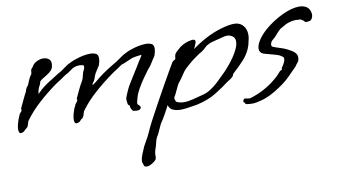

<svg xmlns="http://www.w3.org/2000/svg" viewBox="-69 -549 1734 986"><g transform="rotate(-10 797.5 -55.5)"><path d="M15 0Q6 -3 6 -21Q6 -32 9.5 -46Q13 -60 20 -79V-78Q21 -83 23.5 -86.5Q26 -90 25 -91Q26 -97 33.5 -104.5Q41 -112 40 -113V-114Q42 -118 40 -119Q38 -120 41 -127Q52 -150 61 -169.5Q70 -189 79 -205Q79 -205 81 -212Q83 -219 86 -225V-223Q87 -227 90.5 -230.5Q94 -234 95 -235Q99 -246 101.5 -251Q104 -256 108 -266Q110 -271 113 -276Q116 -281 123 -291Q123 -291 123.5 -297Q124 -303 125 -310Q127 -315 131.5 -320Q136 -325 136 -325Q144 -341 161.5 -349.5Q179 -358 195 -358Q212 -358 223.5 -349.5Q235 -341 235 -324Q235 -302 223.5 -290Q212 -278 198 -270Q192 -266 178.5 -258Q165 -250 162 -245Q159 -241 159 -239Q159 -238 159 -236.5Q159 -235 157 -230Q149 -217 145.5 -205.5Q142 -194 141 -182Q145 -187 150 -191Q171 -212 197.5 -229.5Q224 -247 265 -272H267Q268 -272 280.5 -281Q293 -290 306.5 -299.5Q320 -309 323 -309Q323 -309 335 -315Q347 -321 360 -325Q404 -340 436 -340Q459 -340 470 -332Q479 -326 479 -308Q479 -295 473 -278V-279Q473 -275 470 -270.5Q467 -266 463 -260Q461 -257 456 -249Q451 -241 450 -239V-240Q444 -229 442.5 -224Q441 -219 437 -208Q433 -198 428 -192.5Q423 -187 422 -178L440 -191Q463 -211 488.5 -229Q514 -247 556 -272H557Q558 -272 570.5 -281Q583 -290 597 -299.5Q611 -309 614 -309H613Q619 -312 628 -316.5Q637 -321 650 -325Q694 -340 726 -340Q748 -340 761 -332Q769 -324 769 -309Q769 -296 763 -278V-279Q763 -275 760 -270.5Q757 -266 753 -260Q751 -257 746 -249Q741 -241 740 -239V-240Q734 -229 729.5 -223.5Q725 -218 717 -209Q708 -197 690.5 -172.5Q673 -148 657.5 -120.5Q642 -93 637 -71Q636 -65 633.5 -57.5Q631 -50 632 -45V-44Q632 -42 636 -38.5Q640 -35 642 -33Q646 -27 646 -24Q646 -18 639 -13.5Q632 -9 616 -11Q604 -11 600.5 -17Q597 -23 593 -30V-31Q593 -33 592.5 -35Q592 -37 592 -41Q594 -43 590.5 -43.5Q587 -44 583 -51Q583 -51 581.5 -61Q580 -71 580 -75Q580 -85 587 -99.5Q594 -114 598 -125Q603 -136 615 -156Q627 -176 640.5 -197Q654 -218 663 -233Q680 -262 690.5 -277Q701 -292 690 -288Q686 -288 667 -285Q648 -282 640 -278Q635 -276 624 -271Q613 -266 603 -262Q593 -258 590 -258Q590 -258 579.5 -251.5Q569 -245 560 -238Q554 -234 545 -228.5Q536 -223 530 -218Q481 -183 435.5 -142.5Q390 -102 358 -58Q354 -53 352 -44Q350 -35 347 -29Q344 -22 339.5 -19.5Q335 -17 333 -15Q326 -5 318 -2.5Q310 0 305 0Q296 -3 296 -21Q296 -32 299.5 -46Q303 -60 310 -79V-78Q311 -83 314 -86.5Q317 -90 316 -91Q317 -97 324 -104.5Q331 -112 330 -113V-114Q333 -118 331 -119Q329 -120 331 -127Q342 -150 351 -169.5Q360 -189 370 -205L378 -222V-220Q378 -224 381.5 -236.5Q385 -249 385 -249V-251Q396 -270 396 -280Q396 -287 390.5 -288.5Q385 -290 376 -291Q371 -291 361.5 -290Q352 -289 343 -285Q339 -284 329.5 -277Q320 -270 311 -264Q302 -258 299 -258H300Q292 -253 285.5 -249Q279 -245 270 -238L239 -218Q190 -183 145 -142.5Q100 -102 68 -58Q64 -53 62 -44Q60 -35 57 -29Q53 -22 49 -19.5Q45 -17 43 -15Q35 -5 27.5 -2.5Q20 0 15 0Z M624 281Q613 281 610 273V274Q609 267 606.5 262Q604 257 604 250Q604 242 607.5 229.5Q611 217 621 195Q626 179 641 154.5Q656 130 666 106Q673 89 691.5 53.5Q710 18 734 -25.5Q758 -69 781.5 -111Q805 -153 823 -184Q841 -215 847 -225V-223Q848 -228 854.5 -231Q861 -234 864 -237Q864 -241 865 -247Q866 -253 867 -257V-258Q871 -267 877.5 -273Q884 -279 891 -285Q899 -294 917.5 -304Q936 -314 960 -318H959Q962 -319 968 -319Q982 -319 982 -308Q982 -303 979 -296.5Q976 -290 974 -285Q974 -282 971.5 -278.5Q969 -275 968 -271Q998 -294 1039 -316Q1080 -338 1124 -351Q1166 -363 1191 -363Q1214 -363 1229 -352Q1255 -332 1255 -294Q1255 -285 1253 -274.5Q1251 -264 1248 -253Q1247 -246 1244.5 -239.5Q1242 -233 1238 -222Q1225 -193 1201.5 -167.5Q1178 -142 1146 -113Q1142 -110 1141.5 -105.5Q1141 -101 1134 -94Q1129 -89 1119 -83Q1109 -77 1106 -75Q1078 -53 1035.5 -26.5Q993 0 929 14H928Q911 16 889 20Q867 24 846 24Q824 24 806.5 16.5Q789 9 784 -11Q772 13 758 37.5Q744 62 740 67Q736 71 729 86Q722 101 715 117Q708 133 702 140H703Q697 148 694.5 160.5Q692 173 688 186Q680 207 678.5 218.5Q677 230 677.5 237Q678 244 675 252Q670 261 653.5 271Q637 281 624 281ZM872 -11Q890 -11 914 -17Q949 -26 972 -32Q995 -38 1014 -51Q1031 -62 1047 -76Q1051 -79 1062 -90Q1073 -101 1077 -105Q1087 -114 1094 -121.5Q1101 -129 1110 -138Q1117 -145 1129.5 -160.5Q1142 -176 1155.5 -195.5Q1169 -215 1178 -235.5Q1187 -256 1187 -273Q1187 -291 1174 -300Q1168 -304 1161.5 -306.5Q1155 -309 1147 -309Q1132 -309 1110 -302Q1088 -296 1078.5 -294Q1069 -292 1061 -289.5Q1053 -287 1035 -277Q1030 -273 1017.5 -261.5Q1005 -250 1000 -249H1001Q992 -245 977 -234Q962 -223 952 -216Q946 -212 937.5 -204Q929 -196 923 -191Q903 -175 890 -154Q877 -133 858 -110Q857 -109 850 -94.5Q843 -80 836.5 -66Q830 -52 828 -50Q824 -45 824 -38Q824 -33 826.5 -29Q829 -25 828 -22Q833 -18 844.5 -14.5Q856 -11 872 -11Z M1214 57Q1198 57 1187 55Q1176 53 1177 46Q1175 46 1171 42L1170 40Q1170 32 1175 27L1176 26Q1177 25 1179 25Q1186 25 1195 27Q1204 29 1208 28Q1251 15 1286.5 -5Q1322 -25 1347 -47Q1357 -55 1365.5 -64Q1374 -73 1381 -81Q1383 -84 1387.5 -85.5Q1392 -87 1393 -88L1394 -89Q1394 -91 1393.5 -92.5Q1393 -94 1395 -98Q1415 -126 1415 -141Q1415 -150 1410 -152Q1399 -162 1379.5 -168Q1360 -174 1341 -178.5Q1322 -183 1312 -187Q1294 -195 1294 -214Q1294 -233 1309.5 -257.5Q1325 -282 1353 -307Q1398 -345 1448 -368.5Q1498 -392 1536 -392Q1556 -392 1571 -384Q1586 -376 1592 -358Q1595 -349 1595 -341Q1595 -328 1588.5 -318.5Q1582 -309 1573 -309Q1571 -309 1565.5 -308Q1560 -307 1556 -308Q1552 -310 1548 -315Q1544 -320 1542 -320H1541Q1537 -322 1535.5 -324Q1534 -326 1529 -326H1525L1505 -327Q1490 -327 1471 -321Q1452 -315 1426 -298V-299Q1417 -292 1407 -281.5Q1397 -271 1388 -260Q1382 -254 1374.5 -248Q1367 -242 1365 -237Q1361 -229 1361 -223Q1361 -217 1366 -213Q1382 -206 1410 -197.5Q1438 -189 1468 -169Q1474 -165 1480.5 -156.5Q1487 -148 1487 -135Q1487 -125 1483 -116Q1480 -111 1474 -104.5Q1468 -98 1466 -93L1465 -92Q1447 -74 1419 -45.5Q1391 -17 1340 14Q1301 38 1267 47.5Q1233 57 1214 57Z"/></g></svg>

Font: Vujahday Script
Style: Regular
Weight: 400
Designer: Robert E. Leuschke
Foundry: Robert E. Leuschke
Version: Version 1.010; ttfautohint (v1.8.3)